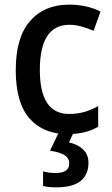

<svg xmlns="http://www.w3.org/2000/svg" viewBox="-20 -569 483 829"><path d="M272 10Q167 10 107.5 -57.5Q48 -125 48 -266Q48 -408 110 -478.5Q172 -549 278 -549Q320 -549 355 -540.5Q390 -532 414 -519L384 -436Q359 -447 332 -454.5Q305 -462 280 -462Q152 -462 152 -267Q152 -77 278 -77Q315 -77 345.5 -86Q376 -95 404 -111V-22Q351 10 272 10ZM362 134Q362 185 328 212.5Q294 240 222 240Q188 240 166 234V171Q191 178 220 178Q279 178 279 137Q279 113 257 100Q235 87 196 82L235 0H299L278 46Q315 54 338.5 76Q362 98 362 134Z"/></svg>

Font: Noto Sans Telugu SemiCondensed Medium
Style: Regular
Weight: 500
Width: 4
Designer: Jelle Bosma - Monotype Design Team
Foundry: Monotype Imaging Inc.
Version: Version 2.005; ttfautohint (v1.8.4.7-5d5b)